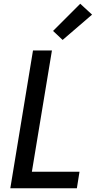

<svg xmlns="http://www.w3.org/2000/svg" viewBox="-20 -1004 540 1024"><path d="M35 0 156 -735H257L150 -88H404L390 0ZM314 -791 263 -839 408 -984 471 -926Z"/></svg>

Font: Iosevka Curly Semibold
Style: Italic
Weight: 600
Italic angle: -9°
Monospace: yes
Designer: Belleve Invis
Foundry: Belleve Invis
Version: Version 22.1.2; ttfautohint (v1.8.4)